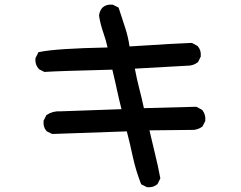

<svg xmlns="http://www.w3.org/2000/svg" viewBox="-20 -774 1040 828"><path d="M611.8 32.2 592.3 22.5 588.9 20.5 587.4 17.1Q565.9 -38.1 552.7 -98.1Q541 -153.3 526.9 -207.5L207.5 -196.3H205.1L202.6 -197.3L183.1 -207L181.2 -208L180.2 -209.5Q165.5 -226.1 168 -252V-253.9L168.9 -255.4L178.7 -274.9L179.7 -277.3L182.1 -278.8Q208 -295.9 240.2 -293.9L503.9 -303.2Q492.2 -349.6 483.4 -390.6Q480.5 -404.3 477.3 -418.5Q474.1 -432.6 470.9 -446.3Q467.8 -460 464.4 -473.6Q230 -467.8 174.3 -463.9H171.9L169.4 -464.8L149.9 -474.6L148.4 -475.6L147 -477.1Q130.4 -495.6 132.8 -521.5V-523.4L133.8 -524.9L143.6 -544.4L145.5 -548.8L150.4 -549.8Q221.7 -564.9 443.8 -569.3Q437 -601.1 426.3 -630.9Q419.9 -649.4 415 -668Q410.2 -686.5 407.2 -705.6V-707V-708Q407.7 -711.9 408.7 -715.3Q409.7 -718.8 410.6 -722.2Q411.6 -725.6 413.3 -728.8Q415 -731.9 417 -734.9Q418.9 -737.8 421.4 -740.7L421.9 -741.2L422.4 -741.7Q439 -756.3 464.8 -753.9H466.8L468.3 -752.9L487.8 -743.2L491.2 -741.2L492.7 -737.3Q506.3 -696.3 520 -653.8Q526.4 -634.3 531 -614.3Q535.6 -594.2 538.6 -573.7Q742.2 -586.9 804.2 -588.9H807.1L809.6 -587.9L831.1 -576.2L832.5 -575.2L833.5 -573.7Q848.1 -557.1 845.7 -531.2V-529.3L844.7 -527.8L835 -508.3L834 -506.3L832 -504.9Q824.2 -499 815.7 -495.6Q807.1 -492.2 797.9 -491.2H797.4L561.5 -478Q570.3 -431.6 580.6 -392.1Q591.3 -351.1 600.6 -307.6L823.7 -313.5H826.7L829.1 -312.5L850.6 -300.8L852.1 -299.3L853.5 -297.9Q867.7 -279.3 865.2 -253.9V-252L864.3 -250.5L854.5 -231L853.5 -229L851.6 -227.5Q846.2 -223.6 840.8 -220.9Q835.4 -218.3 829.6 -216.6Q823.7 -214.8 817.4 -213.9H816.9H816.4L624.5 -211.9Q636.7 -160.2 647.9 -113.3Q661.1 -60.5 670.9 -7.8L671.4 -4.4L669.9 -1.5L660.2 18.1L659.2 20L657.7 21Q641.1 35.6 615.2 33.2H613.3Z"/></svg>

Font: NaikaiFont
Style: Bold
Weight: 700
Version: Version 1.89